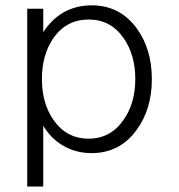

<svg xmlns="http://www.w3.org/2000/svg" viewBox="-20 -551 665 713"><path d="M81.1 141.6H140.6V-84Q170.9 -34.2 216.8 -8.8Q262.7 17.6 320.3 17.6Q424.8 17.6 487.3 -68.4Q543.9 -145.5 543.9 -256.8Q543.9 -369.1 487.3 -446.3Q424.8 -531.2 320.3 -531.2Q262.7 -531.2 215.8 -504.9Q171.9 -479.5 140.6 -431.6V-518.6H81.1ZM309.6 -478.5Q390.6 -478.5 438.5 -410.2Q482.4 -347.7 482.4 -257.8Q482.4 -167 438.5 -105.5Q390.6 -36.1 309.6 -36.1Q226.6 -36.1 178.7 -105.5Q135.7 -167 135.7 -257.8Q135.7 -347.7 178.7 -410.2Q226.6 -478.5 309.6 -478.5Z"/></svg>

Font: Dotum
Style: Regular
Weight: 400
Version: Version 2.21